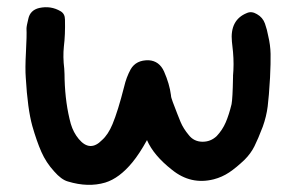

<svg xmlns="http://www.w3.org/2000/svg" viewBox="-20 -477 816 529"><path d="M454 -9Q403 -49 385 -91Q364 -53 345 -30Q309 14 270 26Q223 40 167 23Q149 18 129 -5Q107 -29 94 -58.5Q81 -88 69 -130Q56 -177 51 -263Q49 -288 51.5 -333.5Q54 -379 53 -398Q53 -405 58 -425Q63 -449 88 -455Q120 -462 147 -446Q159 -439 159 -423Q160 -381 156 -349Q153 -320 157 -288Q158 -273 158 -258Q160 -191 175 -136Q182 -112 197 -94Q228 -57 261 -91Q278 -106 290 -135Q305 -171 322 -238Q328 -264 340 -286Q355 -312 390 -311Q419 -309 432 -280Q447 -246 451 -215Q451 -209 456 -196Q470 -159 477.5 -141Q485 -123 500 -105Q514 -87 537 -86.5Q560 -86 577 -102Q593 -119 602 -140Q611 -161 618 -190Q621 -206 622 -262.5Q623 -319 622 -267Q625 -300 622 -334Q621 -341 619 -362Q613 -422 660 -441Q673 -447 688 -438Q704 -429 710 -412Q716 -395 719 -378Q725 -353 725.5 -328.5Q726 -304 724 -263Q721 -211 717.5 -183.5Q714 -156 704 -128Q691 -94 681 -74Q671 -54 654 -37Q631 -15 611.5 -2Q592 11 569 17Q506 33 454 -9Z"/></svg>

Font: LXGW WenKai & Jojoba
Style: Regular
Weight: 400
Designer: LXGW / Fontworks Inc.
Foundry: LXGW / Fontworks Inc.
Version: Version 1.501;January 22, 2025;FontCreator 15.0.0.2927 64-bi